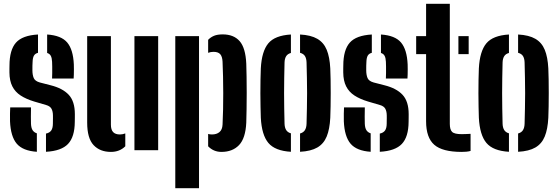

<svg xmlns="http://www.w3.org/2000/svg" viewBox="-20 -790 2943 1010"><path d="M32.7 -152Q32.2 -169.5 32.6 -192Q33 -214.6 33.7 -224.9H143.1Q142.5 -197.8 142.5 -175.6Q142.5 -153.3 143 -139.1Q143.9 -117 151.5 -105.1Q159.2 -93.3 173.9 -88.6V8.5Q100.2 3.6 68.1 -34.1Q36.1 -71.9 32.7 -152ZM221.9 8.5V-87.3Q240.8 -91.3 249.4 -103.5Q258 -115.7 258.2 -139.1Q258.4 -152.2 258.4 -157Q258.5 -161.8 258.6 -166.3Q258.6 -170.8 258.5 -183.1Q258.2 -204.8 250.7 -218.2Q243.1 -231.6 223.1 -237.4L159.4 -256.1Q117.6 -268.7 88.7 -287.5Q59.8 -306.3 44.9 -335.7Q30 -365 29.6 -409Q29.5 -418.8 29.6 -427.6Q29.7 -436.5 29.9 -445.5Q30.1 -527.2 63.9 -565.6Q97.7 -604 179.9 -608.5V-512.2Q164.7 -508.3 158.4 -497.1Q152.1 -485.9 151.5 -464.9Q151 -451.9 150.6 -444.7Q150.3 -437.4 150.5 -419.4Q150.7 -395.2 157.6 -379.2Q164.5 -363.2 189.4 -356.2L246.1 -341.6Q309.5 -325.8 341.6 -291.3Q373.8 -256.9 373.8 -189.5Q373.8 -180.1 373.7 -169.3Q373.6 -158.6 373.4 -148.8Q372.9 -69.9 337.9 -32.9Q302.9 4.1 221.9 8.5ZM253.9 -377Q254.5 -388.3 254.7 -405.7Q254.9 -423.1 254.7 -439.7Q254.5 -456.3 254 -464.9Q253.1 -485 247.3 -496.1Q241.5 -507.2 228 -511.4V-608.5Q302.2 -603.6 333.6 -566.4Q364.9 -529.2 368.4 -451.1Q368.8 -439.6 368.8 -425Q368.8 -410.5 368.4 -397.2Q368 -384 367.4 -377Z M438.6 -144.9V-600H563.4V-134.4Q563.4 -107.7 575.1 -95.2Q586.8 -82.7 611 -82.7Q624.4 -82.7 639.1 -88.1V-20.5Q609.3 9.1 563.4 9.1Q505.9 9.1 472.3 -26.7Q438.6 -62.5 438.6 -144.9ZM687.2 0V-600H812V0Z M902.1 200V-600H1026.9V200ZM1074.9 -85.4Q1079.3 -84.1 1084.3 -83.4Q1089.4 -82.7 1095 -82.7Q1119.6 -82.7 1134.5 -95.2Q1149.4 -107.7 1150.7 -134.4Q1152.5 -171.5 1153.5 -213.9Q1154.4 -256.3 1154.3 -300.6Q1154.3 -344.9 1153.3 -387.2Q1152.4 -429.5 1150.7 -465.6Q1149.4 -492.5 1138.5 -504.9Q1127.6 -517.3 1103.1 -517.3Q1088.9 -517.3 1074.9 -512.2V-580.5Q1088.2 -594.4 1106.1 -601.8Q1124 -609.1 1151.5 -609.1Q1209.5 -609.1 1240.6 -573.6Q1271.7 -538.1 1275.5 -455.2Q1276.5 -428.5 1277.1 -387.8Q1277.8 -347.2 1277.8 -302Q1277.8 -256.8 1277.1 -215.2Q1276.5 -173.6 1275.5 -144.9Q1271.7 -62.6 1237.4 -26.7Q1203 9.1 1145 9.1Q1103.6 9.1 1074.9 -20.4Z M1352 -170.5Q1351.2 -194.6 1350.5 -228.2Q1349.7 -261.8 1349.7 -298.8Q1349.7 -335.8 1350.3 -370.3Q1350.9 -404.8 1352 -430.2Q1356.7 -520 1391.3 -561.8Q1425.9 -603.6 1510.3 -608.5V-511.4Q1493.2 -506.8 1485.3 -494.3Q1477.4 -481.8 1476.8 -460.8Q1475.7 -420.7 1475.1 -380.5Q1474.4 -340.3 1474.4 -300.1Q1474.4 -259.9 1475.1 -219.7Q1475.7 -179.5 1476.8 -139.8Q1477.4 -118.6 1485.4 -105.9Q1493.4 -93.3 1510.3 -88.6V8.5Q1426.7 3.6 1391.7 -38.2Q1356.7 -80 1352 -170.5ZM1558.4 8.5V-87.8Q1576 -92.6 1584 -105.4Q1592 -118.2 1592.6 -139.8Q1593.7 -180 1594.5 -220Q1595.4 -260.1 1595.4 -300.4Q1595.4 -340.7 1594.5 -380.7Q1593.7 -420.7 1592.6 -460.8Q1592 -482.6 1584.1 -495.1Q1576.2 -507.6 1558.4 -512.2V-608.5Q1615.5 -605.5 1649.1 -585.9Q1682.8 -566.4 1698.6 -528.1Q1714.4 -489.8 1717.4 -430.2Q1718.5 -406 1719.1 -372.3Q1719.7 -338.5 1719.7 -301.5Q1719.7 -264.6 1719.1 -230.4Q1718.5 -196.2 1717.4 -170.5Q1714.4 -110.6 1698.6 -72Q1682.8 -33.5 1649.1 -14Q1615.5 5.5 1558.4 8.5Z M1788.7 -152Q1788.2 -169.5 1788.6 -192Q1789 -214.6 1789.7 -224.9H1899.1Q1898.5 -197.8 1898.5 -175.6Q1898.5 -153.3 1899 -139.1Q1899.9 -117 1907.5 -105.1Q1915.2 -93.3 1929.9 -88.6V8.5Q1856.2 3.6 1824.1 -34.1Q1792.1 -71.9 1788.7 -152ZM1977.9 8.5V-87.3Q1996.8 -91.3 2005.4 -103.5Q2014 -115.7 2014.2 -139.1Q2014.4 -152.2 2014.4 -157Q2014.5 -161.8 2014.6 -166.3Q2014.6 -170.8 2014.5 -183.1Q2014.2 -204.8 2006.7 -218.2Q1999.1 -231.6 1979.1 -237.4L1915.4 -256.1Q1873.6 -268.7 1844.7 -287.5Q1815.8 -306.3 1800.9 -335.7Q1786 -365 1785.6 -409Q1785.5 -418.8 1785.6 -427.6Q1785.7 -436.5 1785.9 -445.5Q1786.1 -527.2 1819.9 -565.6Q1853.7 -604 1935.9 -608.5V-512.2Q1920.7 -508.3 1914.4 -497.1Q1908.1 -485.9 1907.5 -464.9Q1907 -451.9 1906.6 -444.7Q1906.3 -437.4 1906.5 -419.4Q1906.7 -395.2 1913.6 -379.2Q1920.5 -363.2 1945.4 -356.2L2002.1 -341.6Q2065.5 -325.8 2097.6 -291.3Q2129.8 -256.9 2129.8 -189.5Q2129.8 -180.1 2129.7 -169.3Q2129.6 -158.6 2129.4 -148.8Q2128.9 -69.9 2093.9 -32.9Q2058.9 4.1 1977.9 8.5ZM2009.9 -377Q2010.5 -388.3 2010.7 -405.7Q2010.9 -423.1 2010.7 -439.7Q2010.5 -456.3 2010 -464.9Q2009.1 -485 2003.3 -496.1Q1997.5 -507.2 1984 -511.4V-608.5Q2058.2 -603.6 2089.6 -566.4Q2120.9 -529.2 2124.4 -451.1Q2124.8 -439.6 2124.8 -425Q2124.8 -410.5 2124.4 -397.2Q2124 -384 2123.4 -377Z M2169.2 -505.1V-600H2221.4V-770H2346.2V-138.2Q2346.2 -108.5 2358.1 -96.4Q2370 -84.3 2408.9 -84.3Q2421.1 -84.3 2431.7 -84.9Q2442.2 -85.5 2455.4 -86V4.1Q2445.2 6.8 2433.3 8Q2421.4 9.1 2408.5 9.1Q2307.4 9.1 2264.4 -28.5Q2221.4 -66.1 2221.4 -152V-505.1ZM2391.4 -505.1V-600H2445.4V-505.1Z M2499 -170.5Q2498.2 -194.6 2497.5 -228.2Q2496.7 -261.8 2496.7 -298.8Q2496.7 -335.8 2497.3 -370.3Q2497.9 -404.8 2499 -430.2Q2503.7 -520 2538.3 -561.8Q2572.9 -603.6 2657.3 -608.5V-511.4Q2640.2 -506.8 2632.3 -494.3Q2624.4 -481.8 2623.8 -460.8Q2622.7 -420.7 2622.1 -380.5Q2621.4 -340.3 2621.4 -300.1Q2621.4 -259.9 2622.1 -219.7Q2622.7 -179.5 2623.8 -139.8Q2624.4 -118.6 2632.4 -105.9Q2640.4 -93.3 2657.3 -88.6V8.5Q2573.7 3.6 2538.7 -38.2Q2503.7 -80 2499 -170.5ZM2705.4 8.5V-87.8Q2723 -92.6 2731 -105.4Q2739 -118.2 2739.6 -139.8Q2740.7 -180 2741.5 -220Q2742.4 -260.1 2742.4 -300.4Q2742.4 -340.7 2741.5 -380.7Q2740.7 -420.7 2739.6 -460.8Q2739 -482.6 2731.1 -495.1Q2723.2 -507.6 2705.4 -512.2V-608.5Q2762.5 -605.5 2796.1 -585.9Q2829.8 -566.4 2845.6 -528.1Q2861.4 -489.8 2864.4 -430.2Q2865.5 -406 2866.1 -372.3Q2866.7 -338.5 2866.7 -301.5Q2866.7 -264.6 2866.1 -230.4Q2865.5 -196.2 2864.4 -170.5Q2861.4 -110.6 2845.6 -72Q2829.8 -33.5 2796.1 -14Q2762.5 5.5 2705.4 8.5Z"/></svg>

Font: Big Shoulders Stencil Thin
Style: Regular
Weight: 100
Designer: Patric King
Foundry: XO Type Co
Version: Version 2.001